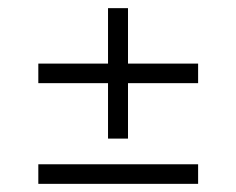

<svg xmlns="http://www.w3.org/2000/svg" viewBox="-20 -547 580 471"><path d="M245 -207V-343H74V-391H245V-527H294V-391H466V-343H294V-207ZM74 -96V-144H466V-96Z"/></svg>

Font: Piazzolla Light
Style: Regular
Weight: 300
Designer: Juan Pablo del Peral
Foundry: Huerta Tipografica
Version: Version 1.330